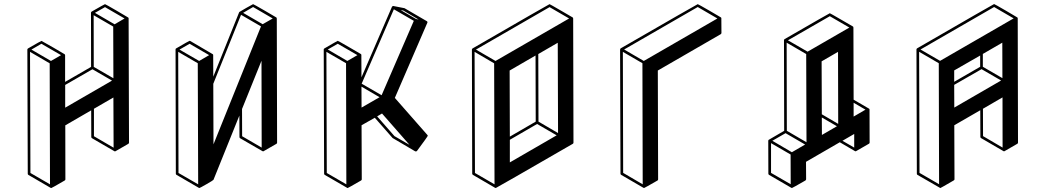

<svg xmlns="http://www.w3.org/2000/svg" viewBox="-20 -854 5167 949"><path d="M233.9 75.2H231.9L231 74.7H230.5L120.6 10.7Q117.2 8.8 117.2 4.9L115.2 -609.4Q115.7 -612.8 118.7 -614.7Q183.1 -651.9 185.1 -651.9Q186.5 -651.9 242.7 -619.4Q298.8 -586.9 298.8 -586.4L299.8 -585.9V-585.4L300.8 -584.5L301.3 -582L301.8 -581.5V-449.2L430.2 -523.4L429.7 -791Q429.7 -794.4 432.6 -796.4Q497.1 -833.5 499 -833.5Q501 -833.5 557.1 -800.8L613.3 -767.6L614.3 -767.1V-766.6L615.7 -764.6L617.7 -148.9Q617.2 -145 614.3 -143.1L549.8 -106Q546.4 -106 545.7 -106.2Q544.9 -106.4 544.9 -106.9L434.6 -170.9Q431.2 -172.9 431.2 -176.8L430.7 -308.6L302.7 -234.4L303.2 32.7Q303.2 36.1 299.8 38.1Q236.3 75.2 233.9 75.2ZM546.4 -733.9 595.7 -762.7 499 -818.8 449.2 -790.5ZM540.5 -467.3 539.6 -722.7 442.9 -778.8 443.4 -523.4ZM302.2 -321.8 533.7 -455.6 437 -511.7 302.2 -434.1ZM227.1 57.1 225.6 -541 128.4 -597.7 130.4 1ZM231.9 -552.7 281.7 -581.5 184.6 -637.7 135.3 -608.9ZM541.5 -124 540.5 -372.1 444.3 -316.4V-180.7Z M965.8 75.2Q963.9 75.2 963.4 74.7H962.9V74.2H962.4L852.5 10.3Q849.1 8.3 849.1 4.9L847.7 -609.9Q847.7 -613.3 850.6 -614.7Q915 -652.3 917 -652.3L920.4 -651.4Q1030.3 -587.4 1031.2 -586.4Q1031.7 -586.4 1031.7 -585.9H1032.2V-585.4L1033.2 -584.5V-584L1033.7 -582L1034.2 -475.1L1162.1 -793.5L1163.6 -795.4H1164.1Q1164.6 -795.9 1197 -814.7Q1229.5 -833.5 1231 -833.5Q1232.9 -833.5 1289.1 -801Q1345.2 -768.6 1345.2 -768.1H1345.7V-767.6H1346.2V-767.1L1347.2 -766.1L1347.7 -763.2Q1348.1 -763.2 1348.1 -762.7L1349.6 -148.9Q1349.6 -145 1346.2 -143.1Q1282.7 -106.4 1282 -106.2Q1281.2 -106 1280.3 -106Q1278.8 -106 1277.3 -106.9L1166.5 -170.9Q1163.6 -172.9 1163.6 -176.8L1163.1 -282.7L1035.2 34.7Q1034.2 37.1 1001 56.2Q967.8 75.2 965.8 75.2ZM1278.3 -734.4 1328.1 -762.7 1231 -819.3 1181.6 -790.5ZM1035.2 -140.6 1270 -723.6 1171.4 -780.8 1034.2 -439.9ZM959.5 57.1 957.5 -541.5 860.8 -597.7 862.3 1ZM964.4 -552.7 1013.7 -581.5 917 -637.7 867.2 -608.9ZM1273.4 -124.5 1272.5 -553.7 1176.3 -315.4 1176.8 -180.7Z M1698.7 75.2H1696.8Q1696.8 74.7 1696.3 74.7L1695.3 74.2L1585 10.3Q1582 8.3 1582 4.4L1580.1 -609.9Q1580.6 -613.3 1583.5 -614.7Q1647.9 -652.3 1649.4 -652.3Q1651.4 -652.3 1707.5 -619.6L1763.7 -586.9V-586.4H1764.6V-585.4L1765.6 -585L1766.1 -582L1766.6 -471.7L1917.5 -820.8H1918L1918.9 -822.3L1921.4 -823.7V-824.2H1924.8L1979.5 -813.5L2089.4 -749.5L2090.3 -749V-748.5L2091.8 -747.6L2092.3 -746.6L2092.8 -744.6V-744.1Q2092.8 -742.7 2092.3 -741.7L1931.6 -370.1L2092.8 -186.5Q2094.2 -185.1 2094.2 -182.6Q2094.2 -179.7 2041 -107.9H2040.5Q2040.5 -106.9 2039.6 -106.9L2038.6 -106H2037.1V-105.5L2032.2 -106Q2032.2 -106.4 1976.8 -138.7Q1921.4 -170.9 1920.4 -171.9L1832.5 -272L1767.1 -234.9L1768.1 32.2Q1768.1 36.1 1764.6 38.1Q1700.7 75.2 1698.7 75.2ZM2049.3 -757.3 1973.6 -801.8 1960.4 -804.2 2036.1 -760.3ZM1866.2 -383.3 2025.4 -751 1926.8 -808.1 1767.6 -440.4ZM1767.1 -322.3 1856 -373.5 1766.6 -425.8ZM1691.9 57.1 1690.4 -541.5 1593.3 -597.7 1595.2 1ZM1696.8 -552.7 1746.6 -581.5 1649.4 -637.7 1600.1 -609.4ZM2003.9 -138.2 1868.2 -293 1844.2 -278.8 1929.7 -181.2Z M2430.7 75.2Q2428.7 75.2 2428.7 74.7H2427.7L2317.4 10.3Q2314.5 8.3 2314 4.9L2312.5 -609.4Q2313 -612.8 2315.9 -614.7Q2694.3 -833.5 2696.3 -833.5Q2697.8 -833.5 2753.9 -800.8L2810.1 -768.1H2810.5V-767.6H2811V-767.1H2811.5L2812 -766.1V-765.6Q2812.5 -763.7 2812.7 -763.7Q2813 -763.7 2813 -763.2L2814.5 -148.9Q2814.5 -145 2811 -143.1Q2433.1 75.2 2430.7 75.2ZM2424.3 57.1 2422.4 -541 2325.7 -597.7 2327.6 1ZM2429.2 -552.7 2793 -762.7 2696.3 -818.8 2332.5 -608.9ZM2500 -178.7 2627.9 -252.9 2627 -579.6 2499 -505.4ZM2500 -51.3 2731.4 -185.1 2634.8 -241.2 2500 -163.1ZM2738.3 -196.3 2736.8 -642.6 2640.6 -586.9 2641.6 -252.9Z M3163.6 75.2Q3162.6 75.2 3162.1 74.7H3161.1L3050.3 10.3Q3046.9 8.3 3046.9 4.4L3044.9 -609.4H3045.4V-609.9Q3045.4 -613.3 3048.3 -615.2Q3426.8 -833.5 3428.7 -833.5Q3430.7 -833.5 3487.3 -800.8L3543 -768.1H3543.5L3543.9 -767.1L3544.9 -766.1Q3544.9 -765.1 3545.4 -764.6L3545.9 -690.9Q3545.4 -687 3542.5 -685.1L3231.4 -505.4L3232.9 32.2Q3232.9 36.1 3230 38.1Q3165.5 75.2 3163.6 75.2ZM3156.7 57.1 3155.3 -541.5 3058.6 -597.7 3060.1 0.5ZM3162.1 -552.7 3525.9 -762.7 3428.7 -819.3 3064.9 -609.4Z M4042.5 -187 4116.7 -230 4042 -273.4ZM4123 -241.7 4122.1 -597.7 4041 -550.8 4042 -289.1ZM3894.5 75.2Q3894 75.2 3893.1 75Q3892.1 74.7 3892.1 74.2H3891.1L3781.2 10.3Q3777.8 8.3 3777.8 4.4L3777.3 -158.7Q3777.8 -161.1 3778.8 -162.4Q3779.8 -163.6 3856 -207.5L3855 -655.3Q3855 -658.7 3857.9 -660.6Q4079.6 -788.6 4081.5 -788.6Q4083 -788.6 4139.2 -755.9Q4195.3 -723.1 4195.8 -723.1V-722.7H4196.3L4196.8 -721.7Q4196.8 -721.2 4197.3 -721.2L4197.8 -718.8L4198.2 -718.3L4199.2 -361.3L4275.4 -316.9H4275.9L4276.4 -315.9L4277.3 -314.9V-314.5L4277.8 -312.5L4278.3 -149.4Q4278.3 -145.5 4274.9 -143.6L4210.4 -106.4H4207V-106.9H4206.1L4130.9 -150.9L3963.9 -54.2L3964.4 32.2Q3963.9 35.6 3960.9 38.1Q3896.5 75.2 3894.5 75.2ZM4199.2 -277.8 4257.8 -312 4199.2 -346.2ZM3971.7 -598.6 4178.2 -717.8 4081.5 -773.9 3874.5 -654.8ZM3966.3 -150.9 3964.8 -586.9 3868.2 -643.1 3869.1 -207.5ZM3888.2 56.6 3887.7 -90.3 3791 -146.5V0.5ZM3894 -101.6 3959.5 -139.6 3862.8 -195.8 3797.4 -158.2ZM4202.1 -124.5V-191.9L4144 -158.2Z M4696.3 -449.7 4824.7 -523.9V-579.6L4696.3 -505.9ZM4696.8 -322.3 4928.2 -456.1 4831.5 -512.2 4696.3 -434.6ZM4934.6 -467.8 4934.1 -643.1 4837.9 -587.4V-523.9ZM4628.4 75.2 4626 74.7Q4626 74.2 4625.5 74.2L4514.6 10.3Q4511.7 8.3 4511.7 4.4L4509.8 -609.9Q4510.3 -613.3 4513.2 -615.2Q4891.6 -834 4893.6 -834Q4895.5 -834 4951.7 -801.3L5007.8 -768.1L5008.8 -767.6L5010.3 -764.2L5011.7 -149.4Q5011.7 -145.5 5008.8 -143.6L4944.3 -106.4H4940.9L4829.1 -171.4Q4825.7 -173.3 4825.7 -177.2L4825.2 -309.1L4696.8 -234.9L4697.8 32.2Q4697.8 35.6 4694.3 37.6Q4629.9 75.2 4628.4 75.2ZM4621.6 56.6 4620.1 -541.5 4522.9 -598.1 4524.9 0.5ZM4626.5 -553.2 4990.2 -763.2 4893.6 -819.3 4529.8 -609.4ZM4935.5 -124.5 4935.1 -372.6 4838.4 -316.4 4838.9 -181.2Z"/></svg>

Font: 3D Isometric
Style: Bold
Weight: 700
Designer: GGBotNet
Foundry: GGBotNet
Version: 1.14